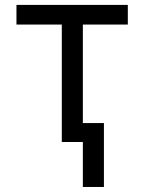

<svg xmlns="http://www.w3.org/2000/svg" viewBox="-20 -565 574 764"><path d="M45.5 -545.5H488.6V-467.3H309.7V-75.3H393.5V179H309.7V0H225.9V-467.3H45.5Z"/></svg>

Font: Inter P
Style: Regular
Weight: 400
Designer: Rasmus Andersson
Foundry: rsms
Version: Version 3.018;git-588b23468